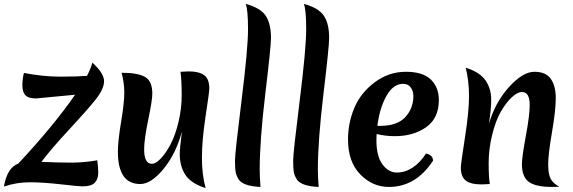

<svg xmlns="http://www.w3.org/2000/svg" viewBox="-40 -946 2945 987"><path d="M346 -459 146 -440Q106 -440 90.5 -456.5Q75 -473 75 -507Q75 -541 83 -571Q182 -552 269 -552Q356 -552 407 -556Q427 -594 435 -624Q495 -569 495 -528.5Q495 -488 448.5 -430.5Q402 -373 314.5 -279Q227 -185 173 -114Q259 -110 325.5 -110Q392 -110 460 -122Q465 -90 465 -57.5Q465 -25 447 -6.5Q429 12 384 12Q365 12 272.5 1.5Q180 -9 112.5 -9Q45 -9 -20 13Q-3 -84 54 -105Q236 -300 346 -459Z M888 -577Q918 -579 930 -579Q982 -579 1009 -560Q1036 -541 1036 -490Q1036 -474 1017 -349.5Q998 -225 998 -136Q998 -47 1017 21Q942 -3 913 -47Q884 -91 884 -156Q884 -181 895 -269Q864 -155 800.5 -77.5Q737 0 681 0Q566 0 566 -166Q566 -221 582.5 -319.5Q599 -418 599 -469Q599 -520 585 -572Q668 -572 705.5 -550.5Q743 -529 743 -465Q743 -431 722 -330Q701 -229 701 -178Q701 -104 741 -104Q761 -104 787 -131.5Q813 -159 837 -204.5Q861 -250 877.5 -318.5Q894 -387 894 -457.5Q894 -528 888 -577Z M1223 -926Q1298 -906 1325.5 -865.5Q1353 -825 1353 -751Q1353 -707 1324 -465Q1295 -223 1295 -75Q1295 -43 1299 15Q1208 11 1186 -25Q1174 -45 1171 -63.5Q1168 -82 1168 -121Q1168 -160 1201.5 -428Q1235 -696 1235 -796Q1235 -896 1223 -926Z M1522 -926Q1597 -906 1624.5 -865.5Q1652 -825 1652 -751Q1652 -707 1623 -465Q1594 -223 1594 -75Q1594 -43 1598 15Q1507 11 1485 -25Q1473 -45 1470 -63.5Q1467 -82 1467 -121Q1467 -160 1500.5 -428Q1534 -696 1534 -796Q1534 -896 1522 -926Z M1990 -246Q1942 -246 1896 -257Q1895 -247 1895 -226Q1895 -143 1926 -101Q1957 -59 2000 -59Q2043 -59 2082 -85Q2121 -111 2150 -157Q2186 -149 2186 -120Q2098 15 1959 15Q1875 15 1812 -49.5Q1749 -114 1749 -229Q1749 -315 1782 -392.5Q1815 -470 1887 -523.5Q1959 -577 2046.5 -577Q2134 -577 2175 -537Q2216 -497 2216 -432Q2216 -338 2150.5 -292Q2085 -246 1990 -246ZM2032 -515Q1981 -515 1946 -452Q1911 -389 1900 -299H1915Q2002 -299 2043.5 -344Q2085 -389 2085 -452Q2085 -478 2071.5 -496.5Q2058 -515 2032 -515Z M2835 14Q2822 15 2798 15Q2714 15 2678.5 -11Q2643 -37 2643 -102Q2643 -139 2663 -246.5Q2683 -354 2683 -407Q2683 -473 2643 -473Q2620 -473 2591 -446Q2562 -419 2535 -372.5Q2508 -326 2490 -253Q2472 -180 2472 -107.5Q2472 -35 2478 0Q2446 2 2436 2Q2379 2 2354 -18Q2329 -38 2329 -84Q2329 -104 2350 -238Q2371 -372 2371 -451.5Q2371 -531 2354 -598Q2427 -575 2456 -532.5Q2485 -490 2485 -435.5Q2485 -381 2473 -309Q2506 -421 2577 -499Q2648 -577 2707 -577Q2766 -577 2791.5 -540.5Q2817 -504 2817 -441.5Q2817 -379 2797.5 -266Q2778 -153 2778 -101.5Q2778 -50 2791 -26.5Q2804 -3 2835 14Z"/></svg>

Font: MeriendaOneRegular
Style: Regular
Weight: 400
Designer: Eduardo Rodriguez Tunni
Foundry: Eduardo Rodriguez Tunni
Version: Version 1.001